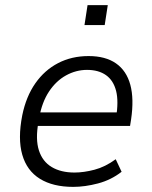

<svg xmlns="http://www.w3.org/2000/svg" viewBox="-20 -722 594 750"><path d="M266 8Q187 8 136 -23.5Q85 -55 67 -117.5Q49 -180 67 -272Q82 -345 118 -396.5Q154 -448 207 -475.5Q260 -503 326 -503Q392 -503 433 -474.5Q474 -446 489 -391Q504 -336 492 -255L488 -230H110L119 -283H457L433 -260Q444 -326 433.5 -367Q423 -408 394 -428.5Q365 -449 320 -449Q277 -449 238 -427.5Q199 -406 171.5 -364.5Q144 -323 133 -262L130 -244Q118 -178 132 -134.5Q146 -91 182 -69.5Q218 -48 271 -48Q307 -48 349 -59Q391 -70 432 -100L455 -51Q414 -19 363 -5.5Q312 8 266 8ZM310 -624 322 -702H401L389 -624Z"/></svg>

Font: Nunito Sans 7pt SemiCondensed Light
Style: Italic
Weight: 300
Width: 4
Italic angle: -9°
Designer: Vernon Adams
Foundry: Vernon Adams
Version: Version 3.101;gftools[0.9.27]